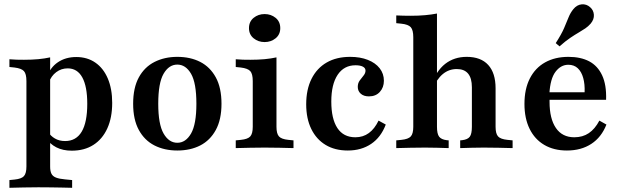

<svg xmlns="http://www.w3.org/2000/svg" viewBox="-20 -695 2912 901"><path d="M159.7 183.9Q121.8 183.9 90.3 184.7Q58.9 185.5 24.2 186.3V150L48.4 147.6Q80.6 144.4 92.3 131.5Q104 118.5 104 86.3V-208.1H215.3V86.3Q215.3 108.1 221.4 120.2Q227.4 132.3 242.7 138.3Q258.1 144.4 285.5 146.8L318.5 150V186.3Q291.9 185.5 266.9 185.1Q241.9 184.7 216.1 184.3Q190.3 183.9 159.7 183.9ZM337.9 -427.4Q389.5 -427.4 427.4 -401.2Q465.3 -375 485.9 -326.6Q506.5 -278.2 506.5 -212.1Q506.5 -142.7 483.5 -92.3Q460.5 -41.9 418.1 -14.9Q375.8 12.1 316.9 12.1Q275 12.1 244.4 -3.6Q213.7 -19.4 197.6 -46L206.5 -75.8Q216.9 -57.3 237.5 -45.2Q258.1 -33.1 285.5 -33.1Q337.1 -33.1 363.3 -77Q389.5 -121 389.5 -208.1Q389.5 -289.5 366.1 -331.9Q342.7 -374.2 297.6 -374.2Q267.7 -374.2 244 -356.5Q220.2 -338.7 208.9 -307.3L200.8 -333.9Q215.3 -378.2 251.6 -402.8Q287.9 -427.4 337.9 -427.4ZM104 -208.1V-314.5Q104 -348.4 92.3 -361.3Q80.6 -374.2 47.6 -378.2L24.2 -380.6V-416.9Q41.9 -415.3 57.7 -414.9Q73.4 -414.5 92.7 -414.5Q129 -414.5 159.7 -417.3Q190.3 -420.2 215.3 -425.8V-416.9V-208.1Z M812.1 11.3Q751.6 11.3 704.8 -12.5Q658.1 -36.3 631.5 -85.1Q604.8 -133.9 604.8 -208.1Q604.8 -283.1 631.5 -331.9Q658.1 -380.6 705.2 -404.4Q752.4 -428.2 812.1 -428.2Q873.4 -428.2 919.8 -404.4Q966.1 -380.6 992.7 -331.9Q1019.4 -283.1 1019.4 -208.1Q1019.4 -133.9 992.7 -85.1Q966.1 -36.3 919.8 -12.5Q873.4 11.3 812.1 11.3ZM812.1 -25Q851.6 -25 876.6 -68.5Q901.6 -112.1 901.6 -208.1Q901.6 -305.6 876.6 -348.8Q851.6 -391.9 812.1 -391.9Q772.6 -391.9 747.6 -348.8Q722.6 -305.6 722.6 -208.1Q722.6 -112.1 747.6 -68.5Q772.6 -25 812.1 -25Z M1166.1 -208.1V-314.5Q1166.1 -348.4 1154.4 -361.3Q1142.7 -374.2 1109.7 -378.2L1086.3 -380.6V-416.9Q1104 -415.3 1119.8 -414.9Q1135.5 -414.5 1154.8 -414.5Q1191.1 -414.5 1221.8 -417.3Q1252.4 -420.2 1277.4 -425.8V-416.9V-208.1ZM1221.8 -2.4Q1183.9 -2.4 1152.4 -1.6Q1121 -0.8 1086.3 0V-36.3L1110.5 -38.7Q1142.7 -41.9 1154.4 -54.8Q1166.1 -67.7 1166.1 -100V-208.1H1277.4V-100Q1277.4 -67.7 1289.1 -54.8Q1300.8 -41.9 1333.1 -38.7L1357.3 -36.3V0Q1323.4 -0.8 1291.9 -1.6Q1260.5 -2.4 1221.8 -2.4ZM1221.8 -497.6Q1191.9 -497.6 1170.2 -515.3Q1148.4 -533.1 1148.4 -562.9Q1148.4 -593.5 1170.2 -611.3Q1191.9 -629 1221.8 -629Q1251.6 -629 1273.4 -611.3Q1295.2 -593.5 1295.2 -562.9Q1295.2 -533.1 1273.4 -515.3Q1251.6 -497.6 1221.8 -497.6Z M1612.1 11.3Q1551.6 11.3 1508.1 -14.9Q1464.5 -41.1 1440.7 -89.9Q1416.9 -138.7 1416.9 -205.6Q1416.9 -275 1441.9 -325Q1466.9 -375 1512.9 -401.6Q1558.9 -428.2 1623.4 -428.2Q1670.2 -428.2 1706 -414.1Q1741.9 -400 1761.7 -374.6Q1781.5 -349.2 1781.5 -316.1Q1781.5 -284.7 1762.5 -263.7Q1743.5 -242.7 1711.3 -242.7Q1687.1 -242.7 1673 -255.2Q1658.9 -267.7 1658.9 -287.1Q1658.9 -304.8 1668.1 -317.3Q1677.4 -329.8 1686.3 -340.7Q1695.2 -351.6 1695.2 -363.7Q1695.2 -375.8 1682.7 -382.3Q1670.2 -388.7 1648.4 -388.7Q1594.4 -388.7 1564.5 -344Q1534.7 -299.2 1534.7 -218.5Q1534.7 -137.1 1563.3 -94Q1591.9 -50.8 1647.6 -50.8Q1683.9 -50.8 1710.9 -70.6Q1737.9 -90.3 1756.5 -129L1790.3 -110.5Q1767.7 -50.8 1721.8 -19.8Q1675.8 11.3 1612.1 11.3Z M1975 -2.4Q1937.1 -2.4 1905.6 -1.6Q1874.2 -0.8 1839.5 0V-36.3L1863.7 -38.7Q1896 -41.9 1907.7 -54.8Q1919.4 -67.7 1919.4 -100V-208.1H2030.6V-100Q2030.6 -66.9 2040.7 -53.6Q2050.8 -40.3 2076.6 -37.1L2085.5 -36.3V0Q2057.3 -0.8 2031.9 -1.6Q2006.5 -2.4 1975 -2.4ZM2194.4 -208.1V-285.5Q2194.4 -328.2 2176.6 -349.6Q2158.9 -371 2123.4 -371Q2086.3 -371 2057.7 -347.2Q2029 -323.4 2007.3 -272.6L1999.2 -288.7Q2026.6 -362.1 2069 -395.2Q2111.3 -428.2 2170.2 -428.2Q2236.3 -428.2 2271 -390.3Q2305.6 -352.4 2305.6 -280.6V-208.1ZM2250 -2.4Q2219.4 -2.4 2193.5 -1.6Q2167.7 -0.8 2139.5 0V-36.3L2148.4 -37.1Q2175 -40.3 2184.7 -53.6Q2194.4 -66.9 2194.4 -100V-208.1H2305.6V-100Q2305.6 -67.7 2317.3 -54.8Q2329 -41.9 2361.3 -38.7L2385.5 -36.3V0Q2350.8 -0.8 2319.8 -1.6Q2288.7 -2.4 2250 -2.4ZM1919.4 -208.1V-520.2Q1919.4 -554 1907.7 -567.3Q1896 -580.6 1862.9 -583.9L1839.5 -586.3V-622.6Q1857.3 -621.8 1873 -621.4Q1888.7 -621 1908.1 -621Q1944.4 -621 1975 -623.8Q2005.6 -626.6 2030.6 -631.5V-622.6V-208.1Z M2640.3 11.3Q2579 11.3 2534.3 -14.9Q2489.5 -41.1 2465.3 -90.3Q2441.1 -139.5 2441.1 -207.3Q2441.1 -277.4 2466.5 -327Q2491.9 -376.6 2538.3 -402.4Q2584.7 -428.2 2647.6 -428.2Q2704.8 -428.2 2744.8 -407.3Q2784.7 -386.3 2805.6 -341.5Q2826.6 -296.8 2824.2 -226.6H2521L2519.4 -262.1H2723.4Q2725 -300 2716.9 -329Q2708.9 -358.1 2691.5 -374.6Q2674.2 -391.1 2646.8 -391.1Q2612.1 -391.1 2587.1 -358.5Q2562.1 -325.8 2558.1 -254.8L2559.7 -251.6Q2558.9 -244.4 2558.9 -236.3Q2558.9 -228.2 2558.9 -216.9Q2558.9 -137.9 2588.7 -94.4Q2618.5 -50.8 2675 -50.8Q2714.5 -50.8 2743.1 -70.2Q2771.8 -89.5 2792.7 -129L2825.8 -110.5Q2802.4 -50.8 2754.8 -19.8Q2707.3 11.3 2640.3 11.3ZM2605.6 -477.4 2587.9 -492.7Q2614.5 -533.9 2627 -562.9Q2639.5 -591.9 2648 -613.3Q2656.5 -634.7 2670.2 -651.6Q2687.1 -672.6 2709.7 -674.6Q2732.3 -676.6 2749.2 -661.3Q2765.3 -647.6 2766.9 -625.8Q2768.5 -604 2751.6 -583.9Q2740.3 -571 2726.6 -561.7Q2712.9 -552.4 2695.6 -542.3Q2678.2 -532.3 2656 -517.3Q2633.9 -502.4 2605.6 -477.4Z"/></svg>

Font: Playfair 9pt
Style: Bold
Weight: 700
Designer: Claus Eggers Sørensen
Foundry: Claus Eggers Sørensen
Version: Version 2.203